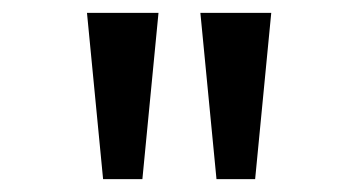

<svg xmlns="http://www.w3.org/2000/svg" viewBox="-20 -749 542 298"><path d="M140 -471 115 -729H226L201 -471ZM316 -471 291 -729H401L376 -471Z"/></svg>

Font: ugurmukhi15
Style: Book
Weight: 400
Designer: Jelle Bosma - Monotype Design Team
Foundry: Monotype Imaging Inc.
Version: Version 2.003